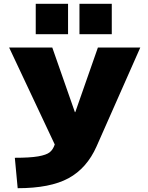

<svg xmlns="http://www.w3.org/2000/svg" viewBox="-20 -980 776 1010"><path d="M398 -800V-960H568V-800ZM168 -800V-960H338V-800ZM73 10 58 -150Q138 -150 181 -157.5Q224 -165 241.5 -179Q259 -193 268 -220L28 -730H255L374 -390H376L495 -730H718L488 -210Q437 -95 340.5 -42.5Q244 10 73 10Z"/></svg>

Font: M PLUS 1p Black
Style: Regular
Weight: 900
Version: Version 1.061